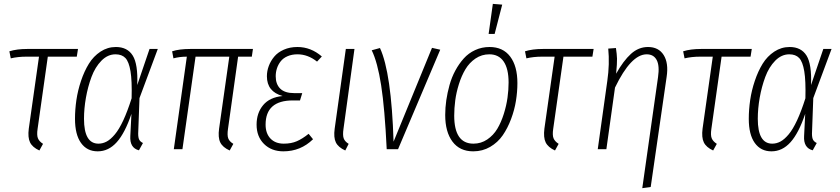

<svg xmlns="http://www.w3.org/2000/svg" viewBox="-20 -777 4374 1000"><path d="M229 -481.9 175.8 -106Q170.9 -73.2 177.5 -56.9Q184.1 -40.5 204.1 -27.8L185.1 6.8Q148.9 -9.8 136.5 -35.4Q124 -61 129.9 -106.9L183.1 -481.9H117.2Q73.2 -481.9 36.1 -473.1L28.8 -509.8Q67.4 -522 122.1 -522H386.2L379.9 -481.9Z M583.5 -532.2Q643.6 -532.2 671.4 -487.5Q699.2 -442.9 694.8 -334L758.8 -522H801.8L706.5 -266.1L699.7 -81.1Q699.7 -58.6 705.8 -48.3Q711.9 -38.1 724.6 -32.2L703.6 5.9Q654.8 -6.8 658.7 -68.8L664.6 -184.1Q630.9 -84 588.1 -36.4Q545.4 11.2 488.8 11.2Q433.1 11.2 401.9 -32.5Q370.6 -76.2 370.6 -158.2Q370.6 -206.1 377.9 -256.1Q385.3 -306.2 402.1 -356.2Q418.9 -406.2 442.9 -445.1Q466.8 -483.9 503.4 -508.1Q540 -532.2 583.5 -532.2ZM581.5 -494.1Q541 -494.1 508.3 -460.9Q475.6 -427.7 456.5 -376.2Q437.5 -324.7 427.5 -268.1Q417.5 -211.4 417.5 -158.2Q417.5 -28.8 492.7 -28.8Q515.1 -28.8 535.6 -39.8Q556.2 -50.8 578.1 -76.9Q600.1 -103 622.1 -150.1Q644 -197.3 665.5 -265.1Q668 -356 659.7 -405.8Q651.4 -455.6 633.1 -474.9Q614.7 -494.1 581.5 -494.1Z M1220.2 -481.9 1167.5 -106Q1162.6 -72.8 1168.7 -56.4Q1174.8 -40 1195.3 -27.8L1176.3 6.8Q1139.6 -9.8 1127.2 -35.4Q1114.7 -61 1121.1 -106.9L1174.3 -481.9H998.5L930.2 0H885.3L953.1 -481.9Q915.5 -481.9 883.3 -473.1L876.5 -509.8Q913.6 -522 971.2 -522H1297.4L1291.5 -481.9Z M1456.1 11.2Q1394 11.2 1355.2 -27.1Q1316.4 -65.4 1316.4 -127.9Q1316.4 -188.5 1350.6 -229.5Q1384.8 -270.5 1452.1 -276.9Q1370.1 -299.3 1370.1 -379.9Q1370.1 -407.2 1379.9 -433.3Q1389.6 -459.5 1408.2 -481.9Q1426.8 -504.4 1458.3 -518.3Q1489.7 -532.2 1529.3 -532.2Q1599.1 -532.2 1656.2 -482.9L1631.3 -456.1Q1583.5 -494.1 1529.3 -494.1Q1500 -494.1 1477.3 -484.1Q1454.6 -474.1 1441.7 -457.3Q1428.7 -440.4 1422.4 -420.9Q1416 -401.4 1416 -379.9Q1416 -338.4 1439.7 -315.2Q1463.4 -292 1512.2 -292H1554.2L1542.5 -253.9H1505.4Q1363.3 -253.9 1363.3 -127.9Q1363.3 -82 1388.7 -55.4Q1414.1 -28.8 1458 -28.8Q1497.1 -28.8 1526.1 -41.5Q1555.2 -54.2 1587.4 -80.1L1610.4 -51.8Q1545.9 11.2 1456.1 11.2Z M1826.2 -522 1769 -106Q1764.2 -73.2 1770 -56.6Q1775.9 -40 1795.9 -27.8L1778.3 6.8Q1741.7 -9.8 1729.2 -35.4Q1716.8 -61 1723.1 -106.9L1781.2 -522Z M1959 -526.9Q2018.6 -397.9 2029.8 -39.1L2230 -527.8L2272.9 -518.1L2053.2 0H1994.1Q1983.9 -212.4 1965.1 -333Q1946.3 -453.6 1916 -515.1Z M2546.9 -756.8 2595.7 -752.9 2556.2 -600.1H2524.9ZM2444.8 11.2Q2374.5 11.2 2336.7 -39.3Q2298.8 -89.8 2298.8 -178.2Q2298.8 -215.8 2304.4 -254.9Q2310.1 -293.9 2321.3 -334.2Q2332.5 -374.5 2351.6 -409.7Q2370.6 -444.8 2395.3 -472.4Q2419.9 -500 2454.6 -516.1Q2489.3 -532.2 2529.8 -532.2Q2599.6 -532.2 2637.2 -482.4Q2674.8 -432.6 2674.8 -344.2Q2674.8 -298.8 2667.2 -251.7Q2659.7 -204.6 2641.8 -157Q2624 -109.4 2598.4 -72.3Q2572.8 -35.2 2533 -12Q2493.2 11.2 2444.8 11.2ZM2445.8 -28.8Q2485.4 -28.8 2517.6 -50.5Q2549.8 -72.3 2570.1 -106.2Q2590.3 -140.1 2604 -183.8Q2617.7 -227.5 2623.3 -268.3Q2628.9 -309.1 2628.9 -347.2Q2628.9 -418.9 2603.3 -456.5Q2577.6 -494.1 2528.8 -494.1Q2488.8 -494.1 2456.5 -472.2Q2424.3 -450.2 2404.1 -416.3Q2383.8 -382.3 2370.1 -338.6Q2356.4 -294.9 2351.1 -254.2Q2345.7 -213.4 2345.7 -174.8Q2345.7 -28.8 2445.8 -28.8Z M2914.6 -481.9 2861.3 -106Q2856.4 -73.2 2863 -56.9Q2869.6 -40.5 2889.6 -27.8L2870.6 6.8Q2834.5 -9.8 2822 -35.4Q2809.6 -61 2815.4 -106.9L2868.7 -481.9H2802.7Q2758.8 -481.9 2721.7 -473.1L2714.4 -509.8Q2752.9 -522 2807.6 -522H3071.8L3065.4 -481.9Z M3325.2 203.1 3407.2 -375Q3416 -435.1 3400.1 -464.6Q3384.3 -494.1 3348.1 -494.1Q3266.6 -494.1 3183.1 -320.8L3138.2 0H3093.3L3143.1 -356Q3155.8 -443.4 3147.9 -523.9L3188 -526.9Q3192.9 -494.6 3193.6 -471.4Q3194.3 -448.2 3189 -393.1Q3226.6 -460.4 3266.1 -496.3Q3305.7 -532.2 3355 -532.2Q3410.2 -532.2 3436.5 -490.5Q3462.9 -448.7 3452.1 -377L3369.1 196.8Z M3738.3 -481.9 3685.1 -106Q3680.2 -73.2 3686.8 -56.9Q3693.4 -40.5 3713.4 -27.8L3694.3 6.8Q3658.2 -9.8 3645.8 -35.4Q3633.3 -61 3639.2 -106.9L3692.4 -481.9H3626.5Q3582.5 -481.9 3545.4 -473.1L3538.1 -509.8Q3576.7 -522 3631.3 -522H3895.5L3889.2 -481.9Z M4092.8 -532.2Q4152.8 -532.2 4180.7 -487.5Q4208.5 -442.9 4204.1 -334L4268.1 -522H4311L4215.8 -266.1L4209 -81.1Q4209 -58.6 4215.1 -48.3Q4221.2 -38.1 4233.9 -32.2L4212.9 5.9Q4164.1 -6.8 4168 -68.8L4173.8 -184.1Q4140.1 -84 4097.4 -36.4Q4054.7 11.2 3998 11.2Q3942.4 11.2 3911.1 -32.5Q3879.9 -76.2 3879.9 -158.2Q3879.9 -206.1 3887.2 -256.1Q3894.5 -306.2 3911.4 -356.2Q3928.2 -406.2 3952.1 -445.1Q3976.1 -483.9 4012.7 -508.1Q4049.3 -532.2 4092.8 -532.2ZM4090.8 -494.1Q4050.3 -494.1 4017.6 -460.9Q3984.9 -427.7 3965.8 -376.2Q3946.8 -324.7 3936.8 -268.1Q3926.8 -211.4 3926.8 -158.2Q3926.8 -28.8 4002 -28.8Q4024.4 -28.8 4044.9 -39.8Q4065.4 -50.8 4087.4 -76.9Q4109.4 -103 4131.3 -150.1Q4153.3 -197.3 4174.8 -265.1Q4177.2 -356 4168.9 -405.8Q4160.6 -455.6 4142.3 -474.9Q4124 -494.1 4090.8 -494.1Z"/></svg>

Font: Fira Sans Compressed ExtraLight
Style: Italic
Weight: 250
Width: 3
Italic angle: -8°
Designer: Carrois Corporate & Edenspiekermann AG
Foundry: Carrois Corporate GbR & Edenspiekermann AG
Version: Version 4.203;PS 004.203;hotconv 1.0.88;makeotf.lib2.5.64775